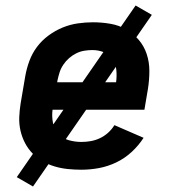

<svg xmlns="http://www.w3.org/2000/svg" viewBox="-20 -609 640 698"><path d="M276 8Q251 8 226.5 5.5Q202 3 178.5 -4Q155 -11 134.5 -23Q114 -35 98 -51.5Q82 -68 71 -89Q60 -110 54.5 -134Q49 -158 50 -183Q51 -208 55 -233L72 -333Q77 -361 87 -388Q97 -415 114.5 -438.5Q132 -462 156.5 -480Q181 -498 208 -509Q235 -520 263 -524Q291 -528 318 -528Q350 -528 381.5 -522.5Q413 -517 439 -502Q465 -487 484.5 -464Q504 -441 513.5 -412Q523 -383 523 -351Q523 -319 518 -287L505 -210H171Q168 -186 172.5 -162.5Q177 -139 192 -122.5Q207 -106 229.5 -99.5Q252 -93 276 -93Q293 -93 310 -96Q327 -99 343 -106.5Q359 -114 372.5 -126Q386 -138 396 -154L502 -108Q484 -80 458.5 -56.5Q433 -33 402.5 -18.5Q372 -4 340 2Q308 8 276 8ZM402 -310Q405 -332 403 -354Q401 -376 389.5 -393.5Q378 -411 358 -419Q338 -427 316 -427Q301 -427 286 -424.5Q271 -422 257 -415Q243 -408 231 -397.5Q219 -387 210 -373.5Q201 -360 196.5 -345.5Q192 -331 189 -317L188 -310ZM100 69 41 35 473 -589 532 -555Z"/></svg>

Font: Zed Sans Extended
Style: Bold Italic
Weight: 700
Width: 7
Italic angle: -9°
Designer: Belleve Invis
Foundry: Belleve Invis
Version: Version 1.0.0; ttfautohint (v1.8.4)